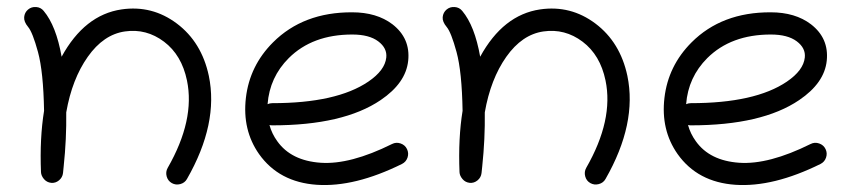

<svg xmlns="http://www.w3.org/2000/svg" viewBox="-20 -523 2434 549"><path d="M105 -491.7Q140.6 -449.2 156.2 -360.8Q221.7 -480.5 327.6 -496.1Q415 -508.8 485.8 -455.6Q556.6 -402.3 577.1 -306.2Q605.5 -169.9 514.6 -11.2Q508.3 0 495.4 3.4Q482.4 6.8 471.2 0.5Q460 -5.9 456.5 -18.8Q453.1 -31.7 459.5 -43Q538.1 -180.2 514.6 -293Q499.5 -365.7 449 -403.8Q398.4 -441.9 337.2 -433.1Q275.9 -424.3 231 -360.6Q186 -296.9 169.4 -201.7Q170.4 -125.5 162.1 -47.4L160.2 -28.3Q158.7 -15.6 148.7 -7.3Q138.7 1 126.2 -0.2Q113.8 -1.5 105.7 -11Q97.7 -20.5 97.2 -30.8Q93.3 -127.9 106 -206.1Q104 -317.9 88.6 -374.3Q73.2 -430.7 60.5 -445.8Q47.9 -460.9 49.1 -474.1Q50.3 -487.3 60.1 -495.6Q69.8 -503.9 83.3 -502.9Q96.7 -502 105 -491.7Z M750.5 -165.5Q757.3 -140.6 772.9 -119.1Q812.5 -63.5 897 -57.6Q981.4 -51.8 1101.1 -111.3Q1112.8 -117.2 1125.5 -112.8Q1138.2 -108.4 1143.8 -96.7Q1149.4 -85 1145.3 -72.5Q1141.1 -60.1 1129.4 -54.2Q994.1 12.7 886 5.4Q777.8 -2 720.7 -82.5Q672.4 -151.4 683.1 -243.2Q693.8 -335 760.7 -401.9Q847.2 -488.3 986.8 -487.8Q1057.1 -487.8 1102.1 -453.6Q1153.8 -413.6 1147.2 -349.6Q1140.6 -285.6 1068.4 -236.8Q961.9 -164.6 758.3 -164.6Q754.4 -164.6 750.5 -165.5ZM745.1 -225.1Q751.5 -228 758.3 -228Q942.4 -228 1033.2 -289.6Q1080.6 -321.8 1084.5 -358.4Q1087.4 -385.3 1061.5 -404.8Q1035.6 -424.3 987.3 -424.3Q873.5 -424.3 805.7 -356.9Q751 -302.2 745.1 -225.1Z M1301.8 -491.7Q1337.4 -449.2 1353 -360.8Q1418.5 -480.5 1524.4 -496.1Q1611.8 -508.8 1682.6 -455.6Q1753.4 -402.3 1773.9 -306.2Q1802.2 -169.9 1711.4 -11.2Q1705.1 0 1692.1 3.4Q1679.2 6.8 1668 0.5Q1656.7 -5.9 1653.3 -18.8Q1649.9 -31.7 1656.2 -43Q1734.9 -180.2 1711.4 -293Q1696.3 -365.7 1645.8 -403.8Q1595.2 -441.9 1533.9 -433.1Q1472.7 -424.3 1427.7 -360.6Q1382.8 -296.9 1366.2 -201.7Q1367.2 -125.5 1358.9 -47.4L1356.9 -28.3Q1355.5 -15.6 1345.5 -7.3Q1335.4 1 1323 -0.2Q1310.5 -1.5 1302.5 -11Q1294.4 -20.5 1293.9 -30.8Q1290 -127.9 1302.7 -206.1Q1300.8 -317.9 1285.4 -374.3Q1270 -430.7 1257.3 -445.8Q1244.6 -460.9 1245.8 -474.1Q1247.1 -487.3 1256.8 -495.6Q1266.6 -503.9 1280 -502.9Q1293.5 -502 1301.8 -491.7Z M1947.3 -165.5Q1954.1 -140.6 1969.7 -119.1Q2009.3 -63.5 2093.8 -57.6Q2178.2 -51.8 2297.9 -111.3Q2309.6 -117.2 2322.3 -112.8Q2335 -108.4 2340.6 -96.7Q2346.2 -85 2342 -72.5Q2337.9 -60.1 2326.2 -54.2Q2190.9 12.7 2082.8 5.4Q1974.6 -2 1917.5 -82.5Q1869.1 -151.4 1879.9 -243.2Q1890.6 -335 1957.5 -401.9Q2043.9 -488.3 2183.6 -487.8Q2253.9 -487.8 2298.8 -453.6Q2350.6 -413.6 2344 -349.6Q2337.4 -285.6 2265.1 -236.8Q2158.7 -164.6 1955.1 -164.6Q1951.2 -164.6 1947.3 -165.5ZM1941.9 -225.1Q1948.2 -228 1955.1 -228Q2139.2 -228 2230 -289.6Q2277.3 -321.8 2281.2 -358.4Q2284.2 -385.3 2258.3 -404.8Q2232.4 -424.3 2184.1 -424.3Q2070.3 -424.3 2002.4 -356.9Q1947.8 -302.2 1941.9 -225.1Z"/></svg>

Font: Chilanka
Style: Regular
Weight: 400
Designer: Santhosh Thottingal <santhosh.thottingal@gmail.com>
Foundry: Swathanthra Malayalam Computing(SMC)
Version: Version 1.3; 20181103